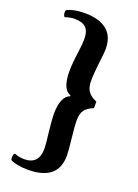

<svg xmlns="http://www.w3.org/2000/svg" viewBox="-171 -816 763 1063"><g transform="rotate(20 210.5 -284.5)"><path d="M35 159Q30 157 30 143Q30 134 32.5 126.5Q35 119 40 118Q68 129 96 129Q183 129 183 36Q183 14 175 -52Q166 -133 166 -162Q166 -216 180 -247Q194 -278 217 -285V-291Q166 -308 166 -416Q166 -460 176 -530Q183 -583 183 -608Q183 -656 161.5 -676.5Q140 -697 96 -697Q70 -697 40 -687Q35 -688 32.5 -695.5Q30 -703 30 -712Q30 -725 35 -727Q48 -734 74.5 -740Q101 -746 136 -746Q222 -746 267.5 -709.5Q313 -673 313 -598Q313 -572 306 -523Q297 -444 297 -408Q297 -367 312.5 -344.5Q328 -322 364 -307V-269Q328 -254 312.5 -233.5Q297 -213 297 -172Q297 -139 306 -58Q313 0 313 30Q313 177 136 177Q101 177 74 171.5Q47 166 35 159Z"/></g></svg>

Font: Arima Madurai Black
Style: Regular
Weight: 900
Designer: Joana Correia and Natanael Gama
Foundry: NDISCOVER
Version: Version 1.019